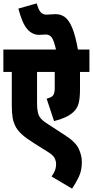

<svg xmlns="http://www.w3.org/2000/svg" viewBox="-20 -916 551 1140"><path d="M511 -489H455V-386Q455 -334 447 -303Q439 -272 416 -251Q397 -233 367.5 -219.5Q338 -206 301 -197L257 -330Q268 -333 277.5 -337Q287 -341 292 -346Q305 -358 305 -392V-489H200V-305Q200 -261 208.5 -236Q217 -211 251 -188L363 -115Q427 -75 446.5 -34.5Q466 6 466 46Q466 96 448.5 133Q431 170 408 204L286 132Q297 117 305 99Q313 81 313 58Q313 40 304 22.5Q295 5 266 -13L180 -67Q133 -97 110.5 -117.5Q88 -138 75 -160Q60 -188 55 -216.5Q50 -245 50 -292V-489H0V-622H511ZM314 -615Q301 -674 288 -692.5Q275 -711 252 -711Q244 -711 232 -710Q220 -709 212 -709Q172 -709 142 -743Q112 -777 89 -865L198 -896Q209 -857 222 -843Q235 -829 257 -829Q267 -829 280 -830.5Q293 -832 311 -832Q340 -832 364 -815.5Q388 -799 408 -752.5Q428 -706 444 -615Z"/></svg>

Font: Noto Sans ExtraCondensed Black
Style: Regular
Weight: 900
Width: 2
Designer: Monotype Design Team
Foundry: Monotype Imaging Inc.
Version: Version 2.013; ttfautohint (v1.8.4.7-5d5b)